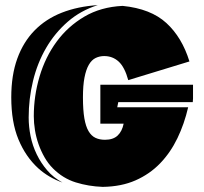

<svg xmlns="http://www.w3.org/2000/svg" viewBox="-20 -730 798 750"><path d="M734 -359Q734 -352 734 -345Q734 -338 733 -331H442L438 -311H715Q700 -246 673 -190Q646 -134 605.5 -92Q565 -50 509.5 -25.5Q454 -1 381 0Q326 -2 276 -17.5Q226 -33 187 -72Q168 -91 154 -115.5Q140 -140 130.5 -167Q121 -194 116.5 -222Q112 -250 112 -276Q112 -355 134.5 -431Q157 -507 201 -567Q245 -627 309.5 -665Q374 -703 459 -707Q569 -696 630 -640Q691 -584 720 -490L481 -417Q467 -468 443.5 -489.5Q420 -511 387 -511Q369 -511 353.5 -503.5Q338 -496 327 -477Q316 -458 310 -427Q304 -396 304 -350Q304 -300 309.5 -268Q315 -236 326 -217.5Q337 -199 353 -191.5Q369 -184 390 -184Q422 -184 439.5 -200.5Q457 -217 463 -247H372V-399H734ZM129 -73Q80 -118 52 -185.5Q24 -253 24 -350Q24 -436 47.5 -501Q71 -566 115 -611Q159 -656 221.5 -680.5Q284 -705 362 -710Q295 -689 244.5 -645Q194 -601 160 -542.5Q126 -484 109 -414Q92 -344 92 -271Q92 -235 99.5 -198Q107 -161 123.5 -127Q140 -93 164.5 -64.5Q189 -36 224 -17Q170 -36 129 -73Z"/></svg>

Font: J.M. Nexus Grotesque
Style: Regular
Weight: 900
Designer: deFharo
Foundry: deFharo
Version: Version 3.003